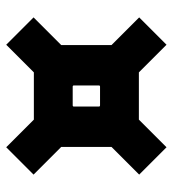

<svg xmlns="http://www.w3.org/2000/svg" viewBox="11 -659 556 618"><g transform="rotate(90 289.0 -350.0)"><path d="M36 -180 125 -269V-431L36 -520L124 -608L213 -519H365L454 -608L542 -520L453 -431V-269L542 -180L454 -92L365 -181H213L124 -92ZM255 -310Q255 -306 259 -306H319Q323 -306 323 -310V-390Q323 -394 319 -394H259Q255 -394 255 -390Z"/></g></svg>

Font: Oxanium ExtraLight ExtraBold
Style: Regular
Weight: 800
Version: Version 2.000